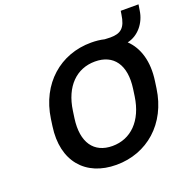

<svg xmlns="http://www.w3.org/2000/svg" viewBox="-147 -994 1148 1150"><g transform="rotate(-20 427.5 -419.0)"><path d="M403.3 10.7C598.6 10.7 753.9 -122.6 784.2 -337.9L790.5 -382.8C807.6 -502 778.8 -596.2 716.3 -655.8C784.7 -669.9 838.4 -733.4 849.1 -810.5L855 -847.7H741.7L738.3 -826.2C726.6 -742.7 694.8 -718.8 629.4 -718.8C617.2 -718.8 606 -719.2 593.3 -720.2C566.9 -726.6 538.6 -729.5 508.8 -729.5C313 -729.5 158.2 -596.2 127.4 -382.8L121.1 -337.9C90.3 -123.5 207.5 10.7 403.3 10.7ZM419.4 -103.5C302.2 -103.5 240.2 -188 261.2 -337.9L267.6 -382.8C288.6 -532.2 375 -615.2 492.2 -615.2C609.9 -615.2 672.4 -531.2 651.4 -382.8L645 -337.9C623.5 -188.5 536.6 -103.5 419.4 -103.5Z"/></g></svg>

Font: Winston SemiBold
Style: Italic
Weight: 600
Italic angle: -8.13011°
Designer: Vernon Adams, Kim Jin-seong, David Berlow, Cristiano Sobral
Foundry: The Winston Project Authors
Version: Version 3.004